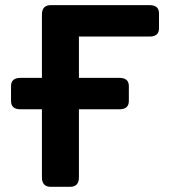

<svg xmlns="http://www.w3.org/2000/svg" viewBox="-20 -720 651 740"><path d="M59.1 -298.8Q22.5 -298.8 22.5 -330.6V-388.2Q22.5 -419.9 59.1 -419.9H141.6V-663.6Q141.6 -700.2 175.8 -700.2H556.2Q592.8 -700.2 592.8 -668.5V-610.8Q592.8 -579.1 556.2 -579.1H284.2V-419.9H439.9Q476.6 -419.9 476.6 -388.2V-330.6Q476.6 -298.8 439.9 -298.8H284.2V-36.6Q284.2 0 250 0H175.8Q141.6 0 141.6 -36.6V-298.8Z"/></svg>

Font: Istok
Style: Bold
Weight: 700
Designer: Andrey V. Panov
Foundry: Andrey V. Panov
Version: Version 1.0.1